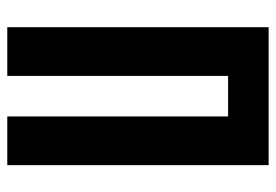

<svg xmlns="http://www.w3.org/2000/svg" viewBox="-138 -638 775 540"><g transform="rotate(90 250.0 -367.5)"><path d="M56 0V-735H444V0H307V-621H193V0Z"/></g></svg>

Font: Iosevka Term Curly Heavy
Style: Regular
Weight: 900
Designer: Belleve Invis
Foundry: Belleve Invis
Version: Version 32.3.0